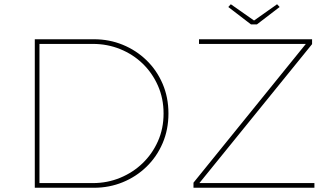

<svg xmlns="http://www.w3.org/2000/svg" viewBox="-20 -885 1580 905"><path d="M144 0V-700H423Q495 -700 558.5 -674Q622 -648 670.5 -601Q719 -554 746.5 -490Q774 -426 774 -350Q774 -274 746.5 -210Q719 -146 670.5 -99Q622 -52 558.5 -26Q495 0 423 0ZM166 -13 156 -22H418Q486 -22 546.5 -47Q607 -72 652.5 -116Q698 -160 724.5 -219.5Q751 -279 751 -350Q751 -421 724.5 -481Q698 -541 652.5 -585Q607 -629 546.5 -653.5Q486 -678 418 -678H155L166 -689ZM892 0V-24L1433 -692L1439 -678H918V-700H1451V-677L910 -10L909 -22H1462V0ZM1163 -770 1056 -852 1068 -865 1185 -783H1170L1286 -865L1298 -852L1191 -770Z"/></svg>

Font: Lexend Exa Thin
Style: Regular
Weight: 250
Designer: Bonnie Shaver-Troup, Thomas Jockin
Foundry: Lexend
Version: Version 1.007